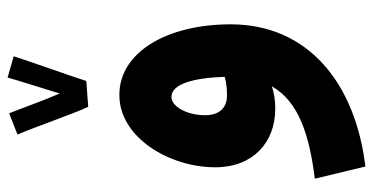

<svg xmlns="http://www.w3.org/2000/svg" viewBox="-258 -493 981 505"><g transform="rotate(-90 232.5 -240.5)"><path d="M272 -504C284 -542 327 -663 337 -695L281 -711C276 -692 255 -626 239 -574C220 -618 196 -685 187 -707L131 -685C150 -642 186 -537 204 -499ZM421 -124C421 -296 345 -417 236 -417C124 -418 45 -286 45 -165C45 -65 111 -7 199 -7C221 -7 240 -10 258 -16C217 56 127 83 15 97L47 230C265 204 421 80 421 -124ZM182 -192C182 -238 204 -280 230 -280C264 -280 280 -223 283 -140C266 -135 249 -134 234 -134C203 -134 182 -152 182 -192Z"/></g></svg>

Font: Noto Sans Arabic UI ExtraCondensed Extra
Style: Regular
Weight: 800
Width: 3
Designer: Nadine Chahine - Monotype Design Team
Foundry: Monotype Imaging Inc.
Version: Version 1.900